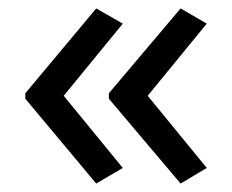

<svg xmlns="http://www.w3.org/2000/svg" viewBox="-20 -491 549 455"><path d="M40 -270 208 -471 271 -435 131 -264 271 -93 208 -56 40 -257ZM238 -270 408 -471 470 -435 330 -264 470 -93 408 -56 238 -257Z"/></svg>

Font: Noto Sans Ambassadori
Style: Regular
Weight: 400
Designer: Monotype Design Team
Foundry: Monotype Imaging Inc.
Version: Version 2.013